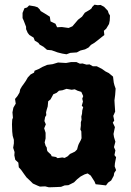

<svg xmlns="http://www.w3.org/2000/svg" viewBox="-20 -781 557 817"><path d="M240 14 219 15 188 16 172 12 150 13 140 9 120 0 109 -11 93 -26 82 -41 70 -58 60 -69 58 -89 45 -101 41 -120 42 -134 36 -152 39 -171V-186L34 -203L32 -221L31 -252L32 -272L35 -280L33 -303L37 -323L47 -340L44 -360L54 -372L63 -387L66 -401L73 -413L81 -424L90 -437L98 -451L110 -464L125 -472L127 -480L144 -487L160 -496L181 -505L204 -508L227 -515L261 -513L283 -517H305L320 -510L331 -511L348 -506L361 -507L375 -499H392L415 -487L429 -477L443 -470L461 -455L464 -430L467 -418L472 -404L470 -377L467 -354L468 -336L469 -322L470 -306L462 -288L466 -268L460 -259L469 -240L463 -211L465 -198L471 -178L465 -155L471 -141L467 -121L474 -112L469 -86L468 -73L474 -57L466 -45L464 -33L453 -13L440 -4L431 8L406 5L387 3L382 -9L366 -34L353 -43L340 -39L323 -30L308 -18L295 -5L271 7L255 8ZM225 -108 245 -111 255 -109 268 -116 278 -126 289 -131 299 -136 308 -145 312 -160 315 -168 324 -185 327 -193 326 -222 322 -230 324 -246V-261L327 -271L326 -285L329 -297L330 -311L334 -325L328 -331L333 -349L330 -361L334 -372L326 -390L310 -395L298 -401L285 -399L263 -403L246 -397L231 -395L221 -386L207 -380L201 -369L195 -358L185 -350L183 -328L179 -315L176 -303L177 -291L172 -283L169 -266L175 -252L168 -235L174 -216V-202V-192L170 -175L174 -161L179 -153L180 -142L183 -136L197 -123L200 -116L218 -113ZM263 -550 245 -553 225 -558 200 -567 180 -569 165 -582 149 -591 143 -599 128 -608 123 -621 105 -632 98 -641 91 -657V-667L81 -693L76 -704V-726L84 -746L95 -749L104 -758L128 -754L140 -750L149 -741L153 -734L173 -722L192 -710L195 -690L216 -680L223 -665L243 -666L272 -662L288 -669L301 -684L312 -697L329 -710L341 -727L363 -740L371 -747V-750L382 -761L396 -759L408 -760L423 -752L439 -735L442 -725L448 -715L447 -694L444 -679L432 -659L422 -650L424 -632L415 -625L395 -609L382 -599L367 -590L357 -579L342 -571L322 -566L307 -558L279 -556Z"/></svg>

Font: Winky Rough SemiBold
Style: Regular
Weight: 600
Designer: Simon Atzbach
Foundry: typofactur
Version: Version 1.206; ttfautohint (v1.8.4.7-5d5b)